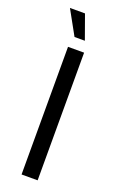

<svg xmlns="http://www.w3.org/2000/svg" viewBox="-142 -760 494 799"><g transform="rotate(20 104.5 -360.0)"><path d="M68.7 -565.3H139.9V0H68.7ZM20.9 -720.1H87.5L125.9 -613H80.1Z"/></g></svg>

Font: Khand Variable Light
Style: Regular
Weight: 300
Designer: Satya Rajpurohit
Foundry: Indian Type Foundry
Version: Version 3.000